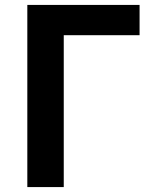

<svg xmlns="http://www.w3.org/2000/svg" viewBox="-20 -760 624 780"><path d="M91 0H239V-617H547V-740H91Z"/></svg>

Font: Noto Sans T Chinese Bold
Style: Bold
Weight: 700
Designer: Ryoko NISHIZUKA (kana & ideographs); Paul D. Hunt (Latin, Greek & Cyrillic); Wenlong ZHANG (bopomofo); Sandoll Communica
Foundry: Adobe Systems Incorporated
Version: Version 1.000;PS 1;hotconv 1.0.78;makeotf.lib2.5.61930